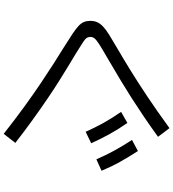

<svg xmlns="http://www.w3.org/2000/svg" viewBox="31 -870 938 1040"><g transform="rotate(90 500.0 -350.0)"><path d="M705 99Q621 33 552.5 -16.5Q484 -66 428 -103.5Q372 -141 324.5 -171.5Q277 -202 233 -229Q190 -256 163 -274Q136 -292 120.5 -306.5Q105 -321 99 -336Q93 -351 93 -370Q93 -391 100 -407Q107 -423 123 -438.5Q139 -454 168.5 -472.5Q198 -491 243 -517Q293 -546 358 -586Q423 -626 502.5 -679Q582 -732 674 -799L721 -737Q666 -697 612 -660.5Q558 -624 509.5 -593Q461 -562 418.5 -536.5Q376 -511 342.5 -491.5Q309 -472 286 -458Q242 -433 219 -418Q196 -403 188 -393Q180 -383 180 -371Q180 -359 186 -350Q192 -341 212 -328.5Q232 -316 273 -290Q297 -276 333 -254Q369 -232 415.5 -203Q462 -174 515.5 -137.5Q569 -101 629.5 -57.5Q690 -14 754 36ZM694 -345Q671 -396 645.5 -442Q620 -488 586 -537L646 -571Q680 -522 706 -475Q732 -428 756 -375ZM843 -403Q821 -454 795.5 -500.5Q770 -547 738 -596L798 -628Q830 -579 856.5 -531.5Q883 -484 905 -431Z"/></g></svg>

Font: M PLUS 1
Style: Regular
Weight: 400
Designer: Coji Morishita
Foundry: UNDERFOREST DESIGN
Version: Version 1.001